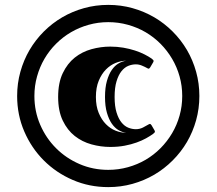

<svg xmlns="http://www.w3.org/2000/svg" viewBox="-20 -745 882 782"><path d="M49.8 -354Q49.8 -405.3 63 -452.6Q76.2 -500 100.3 -541.3Q124.5 -582.5 158.4 -616.5Q192.4 -650.4 233.6 -674.6Q274.9 -698.7 322.3 -711.9Q369.6 -725.1 420.9 -725.1Q472.2 -725.1 519.5 -711.9Q566.9 -698.7 608.2 -674.6Q649.4 -650.4 683.3 -616.5Q717.3 -582.5 741.5 -541.3Q765.6 -500 778.8 -452.6Q792 -405.3 792 -354Q792 -302.7 778.8 -255.4Q765.6 -208 741.5 -166.7Q717.3 -125.5 683.3 -91.6Q649.4 -57.6 608.2 -33.4Q566.9 -9.3 519.5 3.9Q472.2 17.1 420.9 17.1Q343.8 17.1 276.4 -12Q209 -41 158.4 -91.6Q107.9 -142.1 78.9 -209.5Q49.8 -276.9 49.8 -354ZM120.1 -354Q120.1 -291.5 143.8 -236.8Q167.5 -182.1 208.3 -141.4Q249 -100.6 303.7 -76.9Q358.4 -53.2 420.9 -53.2Q462.4 -53.2 501 -64Q539.6 -74.7 573 -94.2Q606.4 -113.8 633.8 -141.4Q661.1 -168.9 680.9 -202.4Q700.7 -235.8 711.4 -274.2Q722.2 -312.5 722.2 -354Q722.2 -395.5 711.4 -433.8Q700.7 -472.2 680.9 -505.6Q661.1 -539.1 633.8 -566.7Q606.4 -594.2 573 -613.8Q539.6 -633.3 501 -644Q462.4 -654.8 420.9 -654.8Q379.4 -654.8 341.1 -644Q302.7 -633.3 269.3 -613.8Q235.8 -594.2 208.3 -566.7Q180.7 -539.1 161.1 -505.6Q141.6 -472.2 130.9 -433.8Q120.1 -395.5 120.1 -354ZM446.8 -350.1Q446.8 -312.5 454.6 -287.1Q462.4 -261.7 474.6 -246.6Q486.8 -231.4 502.2 -225.1Q517.6 -218.8 533.2 -218.8Q548.8 -218.8 562.3 -225.6Q575.7 -232.4 583.5 -237.3Q587.4 -239.7 590.3 -240.2Q593.3 -240.7 597.2 -234.9L608.9 -214.8Q612.8 -208.5 609.4 -205.1Q606 -201.7 603 -199.2Q591.3 -190.9 574.7 -181.6Q558.1 -172.4 536.4 -164.6Q514.6 -156.7 487.8 -151.6Q460.9 -146.5 429.2 -146.5Q390.6 -146.5 352.5 -157Q314.5 -167.5 284.4 -191.2Q254.4 -214.8 235.6 -253.9Q216.8 -293 216.8 -350.1Q216.8 -407.7 235.6 -447Q254.4 -486.3 284.4 -510.3Q314.5 -534.2 352.5 -544.7Q390.6 -555.2 429.2 -555.2Q457 -555.2 482.4 -550.8Q507.8 -546.4 529.5 -539.3Q551.3 -532.2 568.6 -523.4Q585.9 -514.6 597.7 -506.3Q600.6 -503.9 604 -500.5Q607.4 -497.1 603.5 -490.7L591.8 -470.7Q587.9 -464.8 585 -465.3Q582 -465.8 578.1 -468.3Q570.3 -472.7 558.1 -477.8Q545.9 -482.9 533.2 -482.9Q517.6 -482.9 502.2 -476.6Q486.8 -470.2 474.6 -454.8Q462.4 -439.5 454.6 -413.8Q446.8 -388.2 446.8 -350.1ZM494.1 -204.1Q478.5 -206.1 463.1 -214.8Q447.8 -223.6 435.5 -241.2Q423.3 -258.8 415.5 -285.6Q407.7 -312.5 407.7 -350.1Q407.7 -388.2 415.5 -415.5Q423.3 -442.9 435.5 -460.4Q447.8 -478 463.1 -486.8Q478.5 -495.6 494.1 -497.6Q473.1 -497.6 451.2 -488.8Q429.2 -480 411.4 -461.9Q393.6 -443.8 382.1 -416Q370.6 -388.2 370.6 -350.1Q370.6 -312.5 382.1 -284.9Q393.6 -257.3 411.4 -239.3Q429.2 -221.2 451.2 -212.6Q473.1 -204.1 494.1 -204.1Z"/></svg>

Font: Fascinate Inline
Style: Regular
Weight: 900
Designer: Astigmatic (AOETI)
Foundry: Astigmatic (AOETI)
Version: Version 1.000